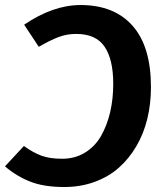

<svg xmlns="http://www.w3.org/2000/svg" viewBox="-33 -729 646 763"><path d="M222.2 14.2Q141.6 14.2 87.4 -7.1Q33.2 -28.3 -13.2 -67.9L62 -148.9Q97.7 -123 130.9 -110.6Q164.1 -98.1 213.9 -98.1Q265.1 -98.1 304.9 -122.6Q344.7 -147 368.7 -189Q392.6 -231 404.8 -283.4Q417 -335.9 417 -396Q417 -492.7 382.6 -543.5Q348.1 -594.2 270 -594.2Q231.9 -594.2 199 -581.5Q166 -568.8 121.1 -543L63 -630.9Q178.2 -709 287.1 -709Q420.9 -709 493.9 -626.5Q566.9 -543.9 566.9 -382.8Q566.9 -316.9 552.5 -257.3Q538.1 -197.8 509 -148.2Q480 -98.6 439.2 -62.5Q398.4 -26.4 342.8 -6.1Q287.1 14.2 222.2 14.2Z"/></svg>

Font: FiraGO SemiBold
Style: Italic
Weight: 600
Italic angle: -8°
Designer: bBox Type GmbH
Foundry: bBox Type GmbH
Version: Version 1.001;PS 001.001;hotconv 1.0.88;makeotf.lib2.5.64775